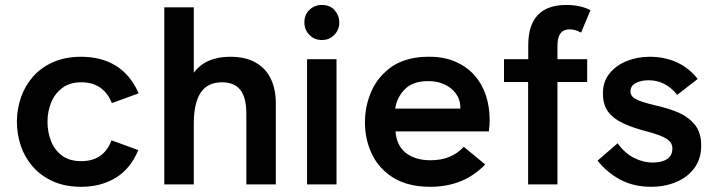

<svg xmlns="http://www.w3.org/2000/svg" viewBox="-20 -726 2820 756"><path d="M300 9.5Q236 9.5 188.5 -12Q141 -33.5 109.5 -69.5Q78 -105.5 62.2 -151.5Q46.5 -197.5 46.5 -246.5Q46.5 -295.5 62.2 -341.5Q78 -387.5 109.5 -423.8Q141 -460 188.8 -481.2Q236.5 -502.5 300 -502.5Q379 -502.5 436.5 -467Q494 -431.5 526 -358.5L420.5 -320Q387.5 -402 300 -402Q255.5 -402 226 -380.2Q196.5 -358.5 181.8 -323.2Q167 -288 167 -246.5Q167 -206.5 180.8 -171Q194.5 -135.5 223.8 -113.5Q253 -91.5 300 -91.5Q388.5 -91.5 419 -173.5L524.5 -135Q494 -61.5 435.8 -26Q377.5 9.5 300 9.5Z M1066 0H950V-277.5Q950 -342.5 926.2 -372.2Q902.5 -402 854.5 -402Q797 -402 770 -360.8Q743 -319.5 743 -238.5V0H627V-697H743V-439.5Q790 -502.5 886 -502.5Q947.5 -502.5 987.5 -479.2Q1027.5 -456 1046.8 -414.8Q1066 -373.5 1066 -320Z M1305 0H1189V-493H1305ZM1247.5 -568.5Q1218 -568.5 1198.2 -588.8Q1178.5 -609 1178.5 -638Q1178.5 -668.5 1198.8 -687.5Q1219 -706.5 1247.5 -706.5Q1280 -706.5 1298 -685.5Q1316 -664.5 1316 -638Q1316 -609 1296.5 -588.8Q1277 -568.5 1247.5 -568.5Z M1674.5 9.5Q1588.5 9.5 1530.5 -25Q1472.5 -60.5 1444 -120Q1417 -177.5 1417 -244Q1417 -309.5 1443 -368Q1470 -428 1527 -466.5Q1584.5 -502.5 1666 -502.5H1670.5Q1728.5 -502.5 1772 -483.5Q1817.5 -464 1848 -430Q1878 -396 1893 -351Q1908 -305.5 1908 -254.5Q1908 -234.5 1905 -208.5H1537.5Q1539 -183 1548.5 -162Q1557.5 -141 1575 -126.5Q1592.5 -111.5 1617 -103.5Q1642 -95 1675.5 -95Q1758 -95 1806 -148L1890.5 -78.5Q1806 9.5 1674.5 9.5ZM1792.5 -298.5V-304.5Q1792.5 -323 1784.5 -341.5Q1775.5 -360.5 1758.5 -375.5Q1741.5 -390 1718 -398.5Q1695.5 -406.5 1668.5 -406.5H1664.5Q1606 -406.5 1574.5 -375Q1543 -343.5 1536 -298.5Z M2175 0H2059.5V-403H1964.5V-493H2060V-548Q2060 -706.5 2210.5 -706.5Q2264.5 -706.5 2305 -686L2268 -597.5Q2245 -610.5 2223 -610.5Q2175 -610.5 2175 -547V-493H2292V-403H2175Z M2543 9.5Q2476 9.5 2423.2 -18.2Q2370.5 -46 2333 -93.5L2412 -162Q2439 -123.5 2475.5 -104.8Q2512 -86 2551 -86Q2585.5 -86 2606.5 -99.5Q2627.5 -113 2627.5 -141.5Q2627.5 -165 2604.8 -179.5Q2582 -194 2525 -209Q2473 -222.5 2434.8 -240Q2396.5 -257.5 2375.2 -285.2Q2354 -313 2354 -358.5Q2354 -404.5 2379.8 -436.5Q2405.5 -468.5 2447.5 -485.5Q2489.5 -502.5 2538 -502.5Q2595.5 -502.5 2644 -481Q2692.5 -459.5 2727 -415L2646.5 -352.5Q2601 -410 2533.5 -410Q2505 -410 2483.8 -399.2Q2462.5 -388.5 2462.5 -366Q2462.5 -346.5 2484.2 -335.2Q2506 -324 2557 -312Q2615.5 -298.5 2652.2 -282.5Q2689 -266.5 2714 -237.5Q2741 -206 2741 -153.5Q2741 -101.5 2714.8 -65.2Q2688.5 -29 2643.8 -9.8Q2599 9.5 2543 9.5Z"/></svg>

Font: Acari Sans Neue
Style: Bold
Weight: 700
Designer: Alfredo Marco Pradil (font), Cristiano Sobral (main changes)
Foundry: Hanken Design Co. (font), Cristiano Sobral (main changes)
Version: Version 2.459;March 19, 2022;FontCreator 14.0.0.2808 64-bit;